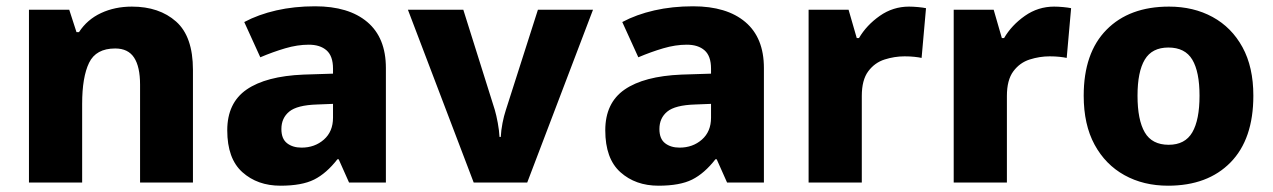

<svg xmlns="http://www.w3.org/2000/svg" viewBox="-20 -580 4046 610"><path d="M399 -559Q486 -559 539.5 -511.5Q593 -464 593 -358V0H425V-311Q425 -368 406 -397Q387 -426 346 -426Q285 -426 263 -380.5Q241 -335 241 -250V0H72V-549H200L223 -478H231Q257 -518 301 -538.5Q345 -559 399 -559Z M981 -560Q1088 -560 1147 -510Q1206 -460 1206 -364V0H1089L1056 -74H1052Q1017 -29 978 -9.5Q939 10 871 10Q798 10 750 -33Q702 -76 702 -166Q702 -253 763.5 -295.5Q825 -338 944 -343L1038 -346V-362Q1038 -402 1017.5 -420Q997 -438 961 -438Q925 -438 886 -426.5Q847 -415 807 -398L756 -510Q801 -534 858 -547Q915 -560 981 -560ZM987 -248Q924 -246 899 -225.5Q874 -205 874 -170Q874 -139 892 -125Q910 -111 938 -111Q980 -111 1009 -136.5Q1038 -162 1038 -206V-250Z M1485 0 1276 -549H1452L1552 -231Q1557 -214 1561.5 -189.5Q1566 -165 1567 -145H1571Q1572 -166 1576.5 -189Q1581 -212 1587 -230L1689 -549H1864L1655 0Z M2182 -560Q2289 -560 2348 -510Q2407 -460 2407 -364V0H2290L2257 -74H2253Q2218 -29 2179 -9.5Q2140 10 2072 10Q1999 10 1951 -33Q1903 -76 1903 -166Q1903 -253 1964.5 -295.5Q2026 -338 2145 -343L2239 -346V-362Q2239 -402 2218.5 -420Q2198 -438 2162 -438Q2126 -438 2087 -426.5Q2048 -415 2008 -398L1957 -510Q2002 -534 2059 -547Q2116 -560 2182 -560ZM2188 -248Q2125 -246 2100 -225.5Q2075 -205 2075 -170Q2075 -139 2093 -125Q2111 -111 2139 -111Q2181 -111 2210 -136.5Q2239 -162 2239 -206V-250Z M2868 -559Q2881 -559 2897 -557.5Q2913 -556 2922 -554L2908 -396Q2899 -398 2885 -399.5Q2871 -401 2854 -401Q2822 -401 2790.5 -391Q2759 -381 2738.5 -353.5Q2718 -326 2718 -275V0H2549V-549H2676L2702 -459H2709Q2733 -500 2775 -529.5Q2817 -559 2868 -559Z M3329 -559Q3342 -559 3358 -557.5Q3374 -556 3383 -554L3369 -396Q3360 -398 3346 -399.5Q3332 -401 3315 -401Q3283 -401 3251.5 -391Q3220 -381 3199.5 -353.5Q3179 -326 3179 -275V0H3010V-549H3137L3163 -459H3170Q3194 -500 3236 -529.5Q3278 -559 3329 -559Z M3962 -276Q3962 -138 3889.5 -64Q3817 10 3691 10Q3613 10 3552.5 -23.5Q3492 -57 3457.5 -120.5Q3423 -184 3423 -276Q3423 -412 3495.5 -485.5Q3568 -559 3694 -559Q3772 -559 3832.5 -526Q3893 -493 3927.5 -430Q3962 -367 3962 -276ZM3594 -276Q3594 -199 3617 -159.5Q3640 -120 3693 -120Q3745 -120 3768 -159.5Q3791 -199 3791 -276Q3791 -352 3768 -390.5Q3745 -429 3692 -429Q3640 -429 3617 -390.5Q3594 -352 3594 -276Z"/></svg>

Font: Noto Sans Sinhala UI ExtraBold
Style: Regular
Weight: 800
Designer: Jelle Bosma - Monotype Design Team
Foundry: Monotype Imaging Inc.
Version: Version 2.006; ttfautohint (v1.8.4.7-5d5b)